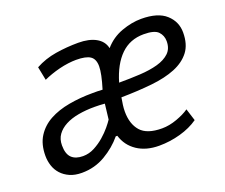

<svg xmlns="http://www.w3.org/2000/svg" viewBox="-93 -651 939 802"><g transform="rotate(-20 377.0 -250.0)"><path d="M176 -56Q203 -56 227.5 -69Q252 -82 272 -99.5Q292 -117 306.5 -134.5Q321 -152 328 -163L336 -231Q325 -232 313 -232.5Q301 -233 290 -233Q252 -233 218.5 -227Q185 -221 160.5 -208Q136 -195 122 -175.5Q108 -156 108 -128Q108 -90 125.5 -73Q143 -56 176 -56ZM332 -87Q300 -48 252.5 -20Q205 8 148 8Q117 8 94.5 -2Q72 -12 57 -28.5Q42 -45 35 -66.5Q28 -88 28 -111Q28 -162 50 -196.5Q72 -231 109.5 -251.5Q147 -272 197 -281Q247 -290 302 -290Q313 -290 324.5 -290Q336 -290 347 -289Q367 -354 367 -386Q367 -418 348 -431Q329 -444 285 -444Q269 -444 249.5 -441.5Q230 -439 210 -434Q190 -429 171.5 -422.5Q153 -416 138 -409L126 -469Q168 -492 217.5 -500Q267 -508 318 -508Q366 -508 396.5 -491Q427 -474 434 -442Q466 -479 511.5 -495.5Q557 -512 599 -512Q673 -512 709 -479.5Q745 -447 745 -399Q745 -346 720.5 -314Q696 -282 652 -264Q608 -246 546 -239.5Q484 -233 410 -232Q407 -215 405 -200Q403 -185 403 -171Q403 -116 431 -84Q459 -52 526 -52Q558 -52 592.5 -64.5Q627 -77 648 -92L665 -38Q631 -14 584.5 -1Q538 12 490 12Q432 12 392.5 -14.5Q353 -41 339 -87ZM587 -448Q526 -448 485 -408Q444 -368 422 -293Q471 -293 515.5 -295.5Q560 -298 594 -307.5Q628 -317 648 -336Q668 -355 668 -388Q668 -413 651.5 -430.5Q635 -448 587 -448Z"/></g></svg>

Font: PT Sans
Style: Italic
Weight: 400
Italic angle: -12°
Designer: A.Korolkova, O.Umpeleva, V.Yefimov
Foundry: ParaType Ltd
Version: Version 2.003W OFL